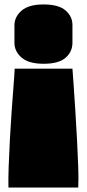

<svg xmlns="http://www.w3.org/2000/svg" viewBox="-20 -708 391 864"><path d="M306 -399Q308 -374 311.5 -323.5Q315 -273 319 -209.5Q323 -146 326.5 -80.5Q330 -15 332 42Q334 99 332 135L333 136H19L18 135Q17 99 19 42Q21 -15 24.5 -80.5Q28 -146 32.5 -209Q37 -272 41 -322.5Q45 -373 46 -399ZM306 -516Q306 -475 275 -448Q244 -421 176 -421Q109 -421 77 -449Q45 -477 45 -515V-594Q45 -632 77 -660Q109 -688 176 -688Q244 -688 275 -661Q306 -634 306 -596Z"/></svg>

Font: Gasoek One
Style: Regular
Weight: 400
Designer: Jiashuo Zhang
Foundry: JAMO
Version: Version 1.000; ttfautohint (v1.8.4.7-5d5b);gftools[0.9.29]